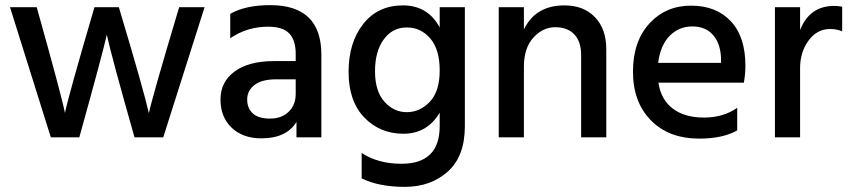

<svg xmlns="http://www.w3.org/2000/svg" viewBox="-20 -535 3309 748"><path d="M289 0H178L19 -507H123Q222 -154 233 -95Q247 -163 348 -507H443Q540 -183 560 -94Q572 -153 678 -507H777L616 0H504Q414 -317 396 -400Q383 -338 289 0Z M998 4Q926 4 882.5 -37.5Q839 -79 839 -147.5Q839 -216 894 -256.5Q949 -297 1048 -297H1132V-326Q1132 -378 1107 -404.5Q1082 -431 1024 -431Q943 -431 877 -386V-481Q936 -515 1033 -515Q1232 -515 1232 -322V0H1135V-60Q1096 4 998 4ZM1132 -169V-226H1056Q1000 -226 971.5 -204Q943 -182 943 -147.5Q943 -113 965 -93Q987 -73 1032 -73Q1077 -73 1104.5 -99.5Q1132 -126 1132 -169Z M1564.5 -428Q1509 -428 1475 -381.5Q1441 -335 1441 -257.5Q1441 -180 1477.5 -139Q1514 -98 1565 -98Q1616 -98 1654.5 -138.5Q1693 -179 1693 -260.5Q1693 -342 1656.5 -385Q1620 -428 1564.5 -428ZM1791 -43Q1791 74 1724.5 133.5Q1658 193 1557 193Q1456 193 1389 160V61Q1453 103 1544 103Q1693 103 1693 -44V-96Q1644 -14 1552 -14Q1460 -14 1399 -77.5Q1338 -141 1338 -255Q1338 -369 1395 -441.5Q1452 -514 1549.5 -514Q1647 -514 1693 -428V-507H1791Z M2342 0H2244V-320Q2244 -373 2217.5 -401Q2191 -429 2143 -429Q2095 -429 2058 -388.5Q2021 -348 2021 -275V0H1923V-507H2021V-420Q2066 -514 2179 -514Q2254 -514 2298 -468Q2342 -422 2342 -343Z M2544 -290H2789V-308Q2787 -365 2758 -398.5Q2729 -432 2677 -432Q2625 -432 2589 -395.5Q2553 -359 2544 -290ZM2704 5Q2586 5 2516 -66Q2446 -137 2446 -255.5Q2446 -374 2510 -443.5Q2574 -513 2672 -513Q2770 -513 2827 -452.5Q2884 -392 2884 -278Q2884 -247 2878 -213H2545Q2555 -147 2601 -112Q2647 -77 2722.5 -77Q2798 -77 2852 -115V-27Q2796 5 2704 5Z M3097 0H2999V-507H3097V-418Q3134 -512 3230 -512Q3244 -512 3261 -509V-413Q3240 -422 3214 -422Q3163 -422 3130 -377Q3097 -332 3097 -270Z"/></svg>

Font: Hind Guntur Medium
Style: Regular
Weight: 500
Designer: Manushi Parikh, Hitesh Malaviya
Foundry: Indian Type Foundry
Version: Version 1.000;PS 1.0;hotconv 1.0.86;makeotf.lib2.5.63406; tt